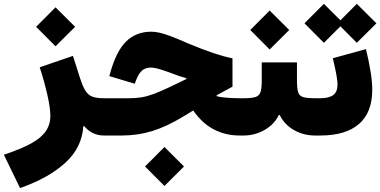

<svg xmlns="http://www.w3.org/2000/svg" viewBox="-143 -703 1973 996"><path d="M44.4 -564 145 -665 246.6 -564 145 -462.9ZM63 -354 235.4 -413.1 271.5 -299.8Q285.6 -255.9 299.8 -232.9Q314 -210 336.2 -201.7Q358.4 -193.4 396.5 -193.4H397.5V0H396.5Q334.5 0 293.9 -48.8L289.1 -47.4Q282.2 63 194.8 142.3Q107.4 221.7 -39.1 272.5L-123 99.6Q-35.6 70.8 17.3 41.7Q70.3 12.7 94.2 -22Q118.2 -56.6 118.2 -102.1Q118.2 -141.6 103 -209.5Q87.9 -277.3 63 -354Z M609.4 160.6 710 59.6 811.5 160.6 710 261.7ZM642.1 -538.6Q661.6 -538.6 685.5 -533.2Q709.5 -527.8 744.1 -514.6Q778.8 -501.5 831.1 -478.5Q909.7 -445.8 962.6 -428Q1015.6 -410.2 1063 -400.4V-253.4L981 -209V-204.1Q1003.9 -197.8 1039.3 -195.6Q1074.7 -193.4 1100.1 -193.4H1106V0H1100.1Q1026.9 0 966.1 -31.7Q905.3 -63.5 859.4 -129.9L809.6 -99.6Q723.1 -46.9 647.5 -23.4Q571.8 0 487.3 0H397.5Q384.3 0 378.4 -22.5Q372.6 -44.9 372.6 -97.2Q372.6 -149.4 378.4 -171.4Q384.3 -193.4 397.5 -193.4H526.4Q561.5 -193.4 591.1 -198.2Q620.6 -203.1 654.3 -215.6Q688 -228 735.4 -250.5L823.7 -293V-297.9Q804.7 -302.2 783 -309.8Q761.2 -317.4 731.9 -328.6Q696.3 -341.3 675.3 -346.9Q654.3 -352.5 640.6 -352.5Q610.4 -352.5 592.5 -335.9Q574.7 -319.3 560.5 -280.8L556.2 -268.6L424.3 -308.1L427.7 -320.8Q459 -436 510.7 -487.3Q562.5 -538.6 642.1 -538.6Z M1397.5 -284.7Q1397.5 -243.7 1403.6 -224.4Q1409.7 -205.1 1430.2 -199.2Q1450.7 -193.4 1493.2 -193.4H1503.9V0H1492.2Q1430.2 0 1380.6 -29.1Q1331.1 -58.1 1308.1 -106.4H1303.2Q1280.8 -58.6 1230.2 -29.3Q1179.7 0 1120.1 0H1106Q1092.8 0 1086.9 -22.7Q1081.1 -45.4 1081.1 -97.2Q1081.1 -148.4 1086.9 -170.9Q1092.8 -193.4 1106 -193.4H1120.1Q1161.1 -193.4 1181.4 -199.5Q1201.7 -205.6 1208.3 -225.1Q1214.8 -244.6 1214.8 -284.7V-379.4H1397.5ZM1155.3 -547.4 1255.9 -648.4 1357.4 -547.4 1255.9 -446.3Z M1755.4 -448.2Q1771 -384.8 1779.5 -331.1Q1788.1 -277.3 1788.1 -238.3Q1788.1 -119.1 1719 -59.6Q1649.9 0 1518.1 0H1503.9Q1479 0 1479 -97.2Q1479 -193.4 1503.9 -193.4H1518.1Q1563 -193.4 1585.4 -209.7Q1607.9 -226.1 1607.9 -264.2Q1607.9 -300.8 1583.5 -400.9ZM1436.5 -582 1537.1 -683.1 1623 -597.7 1708 -683.1 1809.6 -582 1708 -481 1623 -566.4 1537.1 -481Z"/></svg>

Font: Estedad-FD Black
Style: Regular
Weight: 900
Designer: Amin Abedi
Version: Version 7.3